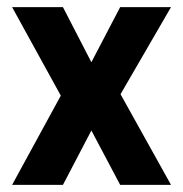

<svg xmlns="http://www.w3.org/2000/svg" viewBox="-20 -520 514 540"><path d="M14 0 151 -251 14 -500H157L237 -345L318 -500H461L319 -255L461 0H318L237 -153L157 0Z"/></svg>

Font: Titillium Web
Style: Bold
Weight: 700
Designer: Mohamed Gaber, Accademia di Belle Arti di Urbino
Foundry: Kief Type Foundry, Accademia di Belle Arti di Urbino
Version: Version 3.000